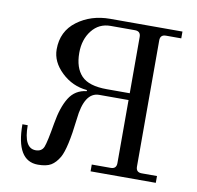

<svg xmlns="http://www.w3.org/2000/svg" viewBox="-80 -795 911 890"><g transform="rotate(10 375.0 -350.0)"><path d="M517 -388V-653Q517 -680 490 -680H375Q321 -680 287.5 -637.5Q254 -595 254 -532Q254 -462 289 -425Q324 -388 409 -388ZM401 0V-32H490Q517 -32 517 -59V-356H379Q309 -356 296 -227Q280 -87 255 -43Q238 -14 216.5 -1Q195 12 155 12Q52 12 52 -160H77Q77 -52 133 -52Q162 -52 171.5 -76Q181 -100 196 -189Q209 -267 237 -312Q265 -357 319 -363V-368Q250 -374 199 -422.5Q148 -471 148 -530Q148 -615 213 -663.5Q278 -712 368 -712H708V-680H636Q609 -680 609 -653V-59Q609 -32 636 -32H708V0Z"/></g></svg>

Font: Old Standard TT
Style: Regular
Weight: 400
Designer: Alexey Kryukov <alexios@thessalonica.org.ru>
Version: Version 1.0